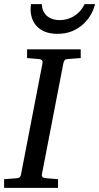

<svg xmlns="http://www.w3.org/2000/svg" viewBox="-35 -910 480 930"><path d="M292 -624Q282.2 -623 278.3 -618.4Q274.4 -613.8 272 -604L168 -65.9Q166.5 -58.6 170.4 -53.2Q174.3 -47.9 188 -46.9L246.1 -42V0H-15.1V-42L47.9 -46.9Q57.1 -47.9 61.3 -52.5Q65.4 -57.1 66.9 -65.9L170.9 -604Q172.4 -612.3 168.5 -617.7Q164.6 -623 151.9 -624L96.2 -628.9V-670.9H356V-628.9ZM425.3 -890.1Q419.4 -864.7 405 -839.1Q390.6 -813.5 367.9 -792.7Q345.2 -772 314.2 -759Q283.2 -746.1 243.7 -746.1Q208 -746.1 183.1 -756.3Q158.2 -766.6 142.8 -783.2Q127.4 -799.8 120.4 -820.8Q113.3 -841.8 113.3 -863.3Q113.3 -869.1 113.8 -876Q114.3 -882.8 115.2 -890.1H167.5Q168.5 -868.2 176.5 -853.3Q184.6 -838.4 196.8 -829.3Q209 -820.3 223.9 -816.4Q238.8 -812.5 253.4 -812.5Q268.6 -812.5 285.9 -816.4Q303.2 -820.3 319.6 -829.6Q335.9 -838.9 350.3 -853.8Q364.7 -868.7 374.5 -890.1Z"/></svg>

Font: Charis SIL APac
Style: Italic
Weight: 400
Italic angle: -11°
Foundry: SIL International
Version: Version 5.000